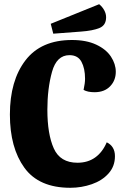

<svg xmlns="http://www.w3.org/2000/svg" viewBox="-20 -870 590 912"><path d="M205 -349Q205 -233 235.5 -165Q266 -97 348 -97Q397 -97 432 -122Q467 -147 487 -194Q526 -175 526 -128Q526 -80 495.5 -46Q465 -12 416 5Q367 22 314 22Q165 22 96 -73Q27 -168 27 -326Q27 -487 101 -583.5Q175 -680 322 -680Q390 -680 437 -658Q484 -636 507 -601Q530 -566 530 -529Q530 -488 503 -460Q476 -432 429 -432Q396 -432 377 -443Q384 -475 384 -496Q384 -545 367 -576.5Q350 -608 310 -608Q249 -608 227 -528.5Q205 -449 205 -349ZM484 -788Q484 -750 452.5 -737Q421 -724 365 -720L233 -710L221 -757L451 -850Q466 -838 475 -821.5Q484 -805 484 -788Z"/></svg>

Font: Sansita
Style: Bold
Weight: 700
Designer: Pablo Cosgaya
Foundry: Omnibus-Type
Version: Version 1.006